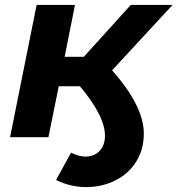

<svg xmlns="http://www.w3.org/2000/svg" viewBox="-20 -558 722 781"><path d="M436 -272Q565 -126 565 -15Q565 50 534 99.5Q503 149 449 176Q395 203 330 203Q266 203 208 174L269 63Q301 79 328 79Q363 79 385 56Q407 33 407 -6Q407 -47 380 -99Q353 -151 305 -207H219L177 0H21L129 -538H285L243 -327H321L512 -538H682Z"/></svg>

Font: Montserrat Alternates
Style: Bold Italic
Weight: 700
Italic angle: -11.3°
Designer: Julieta Ulanovsky
Foundry: Julieta Ulanovsky
Version: Version 7.200